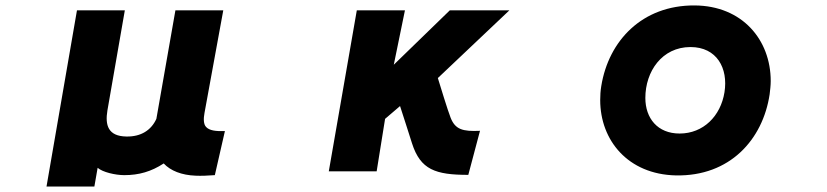

<svg xmlns="http://www.w3.org/2000/svg" viewBox="-20 -566 3040 706"><path d="M770 78 807 -84C773 -83 750 -86 738 -99C728 -109 728 -130 732 -151L801 -528H625L555 -129C536 -87 498 -63 445 -64C377 -65 366 -106 375 -160L439 -528H263L151 120H327L339 51C357 67 404 78 437 78C491 78 536 65 582 35C607 62 648 78 699 80C720 81 743 80 770 78Z M1590 -279 1853 -528H1634L1428 -328L1469 -528H1292L1189 64H1365L1396 -129L1451 -176C1458 -154 1488 -62 1495 -39C1526 58 1581 77 1702 77L1745 -85C1681 -82 1654 -90 1637 -133C1627 -158 1597 -256 1590 -279Z M2810 -219C2812 -236 2814 -252 2814 -268C2814 -419 2710 -545 2534 -546C2341 -547 2218 -416 2191 -250C2188 -232 2187 -215 2187 -198C2187 -50 2289 75 2465 79C2664 83 2785 -53 2810 -219ZM2644 -227C2630 -139 2566 -75 2479 -75C2398 -75 2353 -131 2353 -206C2353 -303 2414 -393 2519 -393C2616 -393 2658 -315 2644 -227Z"/></svg>

Font: LINE Seed JP App_OTF ExtraBold
Style: Regular
Weight: 800
Designer: LINE & Fontrix & Fontworks
Version: Version 1.013